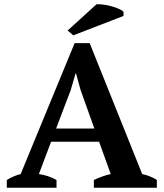

<svg xmlns="http://www.w3.org/2000/svg" viewBox="-20 -874 762 894"><path d="M441.4 -213.9H217.8L161.1 -63.5Q204.1 -57.6 243.2 -36.1V0H11.7V-36.1Q27.3 -45.4 43.5 -52.5Q59.6 -59.6 76.2 -63.5L327.6 -673.3H397.5L642.1 -63.5Q660.6 -59.6 678.5 -52.5Q696.3 -45.4 710.4 -36.1V0H417V-36.1Q435.1 -44.4 455.8 -52Q476.6 -59.6 495.6 -63.5ZM241.2 -275.4H419.4L355 -455.6L334 -532.2H332L309.1 -454.1ZM429.2 -854Q444.3 -855 463.6 -852.3Q482.9 -849.6 501.5 -844.2Q520 -838.9 534.7 -832.3Q549.3 -825.7 555.2 -818.8V-799.8L321.3 -709.5L294.9 -731.9Z"/></svg>

Font: PT Astra Serif
Style: Bold
Weight: 700
Designer: A.Korolkova, I. Chaeva
Foundry: ParaType Ltd
Version: Version 1.002